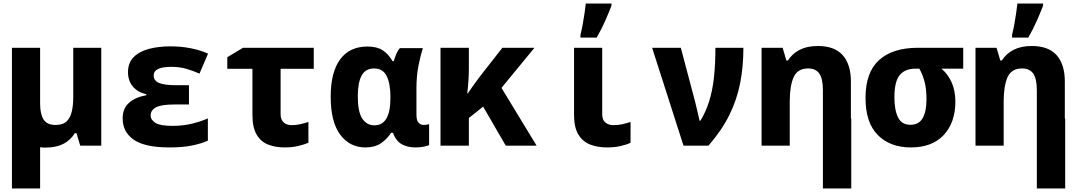

<svg xmlns="http://www.w3.org/2000/svg" viewBox="-20 -817 6040 1077"><path d="M233 11Q218 11 205 9V240H47V-549H205V-236Q205 -177 224.5 -146.5Q244 -116 292 -116Q333 -116 354 -136.5Q375 -157 383 -192.5Q391 -228 391 -273V-549H548V0H430L409 -70H400Q374 -29 333.5 -9Q293 11 233 11Z M932 10Q792 10 730 -33.5Q668 -77 668 -153Q668 -209 704 -240.5Q740 -272 801 -283V-288Q751 -300 724.5 -332.5Q698 -365 698 -412Q698 -465 730 -497Q762 -529 816 -543Q870 -557 936 -557Q995 -557 1049 -546.5Q1103 -536 1147 -516L1099 -404Q1063 -420 1025.5 -431Q988 -442 941 -442Q842 -442 842 -394Q842 -364 872.5 -351.5Q903 -339 970 -339H1040V-231H961Q885 -231 855 -215Q825 -199 825 -169Q825 -145 851.5 -128Q878 -111 948 -111Q1009 -111 1060 -124Q1111 -137 1146 -153V-28Q1108 -11 1055.5 -0.5Q1003 10 932 10Z M1577 10Q1525 10 1484 -6Q1443 -22 1419.5 -62Q1396 -102 1396 -173V-431H1255V-496L1343 -549H1740V-431H1554V-177Q1554 -146 1571 -130.5Q1588 -115 1616 -115Q1640 -115 1663 -120Q1686 -125 1710 -133V-16Q1686 -6 1652 2Q1618 10 1577 10Z M2030 10Q1942 10 1888.5 -61.5Q1835 -133 1835 -275Q1835 -412 1888 -484Q1941 -556 2041 -556Q2094 -556 2126 -535.5Q2158 -515 2182 -474H2189Q2194 -492 2202 -512Q2210 -532 2223 -547H2352Q2341 -515 2328.5 -454Q2316 -393 2316 -324V-174Q2316 -140 2328.5 -128Q2341 -116 2357 -116Q2364 -116 2373.5 -117.5Q2383 -119 2387 -121V-3Q2380 1 2358.5 5.5Q2337 10 2310 10Q2267 10 2234.5 -7.5Q2202 -25 2184 -72H2174Q2151 -37 2117 -13.5Q2083 10 2030 10ZM2080 -114Q2170 -114 2170 -267V-273Q2170 -348 2149 -390.5Q2128 -433 2078 -433Q2030 -433 2008.5 -393Q1987 -353 1987 -277Q1987 -190 2012 -152Q2037 -114 2080 -114Z M2451 0V-549H2610V-433Q2610 -399 2607.5 -362.5Q2605 -326 2601 -293H2604Q2635 -339 2672 -388L2798 -549H2978L2793 -324L2990 0H2817L2690 -219L2610 -155V0Z M3385 10Q3333 10 3291 -6Q3249 -22 3224.5 -62Q3200 -102 3200 -173V-549H3358V-176Q3358 -144 3376 -129.5Q3394 -115 3421 -115Q3447 -115 3470 -120Q3493 -125 3517 -133V-16Q3493 -5 3459.5 2.5Q3426 10 3385 10ZM3236 -622Q3242 -645 3248 -676.5Q3254 -708 3258.5 -740Q3263 -772 3266 -797H3410V-785Q3395 -746 3374.5 -699.5Q3354 -653 3327 -606H3236Z M3814 0 3638 -549H3799L3880 -243Q3885 -222 3892.5 -191Q3900 -160 3904 -140H3909Q3939 -189 3957.5 -247.5Q3976 -306 3984.5 -379.5Q3993 -453 3993 -549H4150Q4150 -444 4132 -351.5Q4114 -259 4071.5 -172.5Q4029 -86 3954 0Z M4252 0V-549H4370L4391 -478H4400Q4425 -517 4466.5 -538Q4508 -559 4568 -559Q4661 -559 4707 -507.5Q4753 -456 4753 -359V-152H4755V240H4596V0V-310Q4596 -375 4576 -404Q4556 -433 4513 -433Q4454 -433 4432 -384.5Q4410 -336 4410 -248V0Z M5089 10Q4973 10 4904 -59.5Q4835 -129 4835 -268Q4835 -411 4911 -480Q4987 -549 5129 -549H5383V-432H5261Q5339 -364 5339 -247Q5339 -130 5274 -60Q5209 10 5089 10ZM5087 -117Q5135 -117 5156 -155Q5177 -193 5177 -260Q5177 -315 5167 -355.5Q5157 -396 5137 -432H5117Q5056 -432 5026.5 -395.5Q4997 -359 4997 -271Q4997 -200 5017.5 -158.5Q5038 -117 5087 -117Z M5452 0V-549H5570L5591 -478H5600Q5625 -517 5666.5 -538Q5708 -559 5768 -559Q5861 -559 5907 -507.5Q5953 -456 5953 -359V-152H5955V240H5796V0V-310Q5796 -375 5776 -404Q5756 -433 5713 -433Q5654 -433 5632 -384.5Q5610 -336 5610 -248V0ZM5657 -622Q5663 -645 5669 -676.5Q5675 -708 5679.5 -740Q5684 -772 5687 -797H5831V-785Q5816 -746 5795.5 -699.5Q5775 -653 5748 -606H5657Z"/></svg>

Font: Noto Sans Mono ExtraBold
Style: Regular
Weight: 800
Designer: Monotype Design Team
Foundry: Monotype Imaging Inc.
Version: Version 2.014